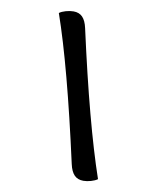

<svg xmlns="http://www.w3.org/2000/svg" viewBox="-98 -911 869 1065"><g transform="rotate(10 337.0 -378.0)"><path d="M445 80Q413 80 394 60.5Q375 41 366 0Q248 -532 150 -813Q163 -823 186 -829.5Q209 -836 229 -836Q261 -836 280 -816.5Q299 -797 308 -756Q423 -237 524 57Q510 67 487.5 73.5Q465 80 445 80Z"/></g></svg>

Font: Lemonada SemiBold
Style: Regular
Weight: 600
Designer: Mohamed Gaber (Arabic) Eduardo Tunni (Latin)
Foundry: Kief Type Foundry
Version: Version 3.006